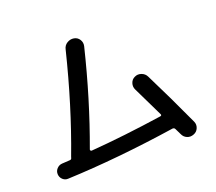

<svg xmlns="http://www.w3.org/2000/svg" viewBox="-127 -926 1253 1114"><g transform="rotate(-20 500.0 -368.5)"><path d="M118.2 2.9Q99.6 3.9 85.4 -9.3Q71.3 -22.5 70.3 -42Q69.3 -61.5 83 -76.2Q96.7 -90.8 116.2 -91.8L164.1 -94.7Q174.8 -94.7 176.8 -106.4Q176.8 -108.4 178.7 -112.3Q282.2 -386.7 361.3 -707Q366.2 -730.5 386.2 -742.7Q406.2 -754.9 428.2 -751Q450.2 -747.1 461.9 -728.5Q473.6 -710 468.8 -688.5Q395.5 -387.7 294.9 -114.3Q293 -110.4 295.9 -106.9Q298.8 -103.5 302.7 -103.5Q504.9 -119.1 744.1 -154.3Q754.9 -156.2 751 -165Q707 -257.8 661.1 -350.6Q651.4 -370.1 658.2 -391.1Q665 -412.1 684.6 -420.9Q704.1 -430.7 726.1 -422.9Q748 -415 757.8 -394.5Q838.9 -232.4 918.9 -57.6Q927.7 -38.1 919.4 -17.6Q911.1 2.9 890.6 10.7Q869.1 19.5 849.1 11.2Q829.1 2.9 820.3 -17.6Q815.4 -29.3 802.7 -53.7Q797.9 -64.5 787.1 -63.5Q428.7 -9.8 118.2 2.9Z"/></g></svg>

Font: Rounded-X Mgen+ 1mn medium
Style: Regular
Weight: 500
Designer: [Source Han Sans]
Ryoko NISHIZUKA  (kana & ideographs); Paul D. Hunt (Latin, Greek & Cyrillic); Wenlong ZHANG  (bopomofo
Version: Version 1.059.20150602